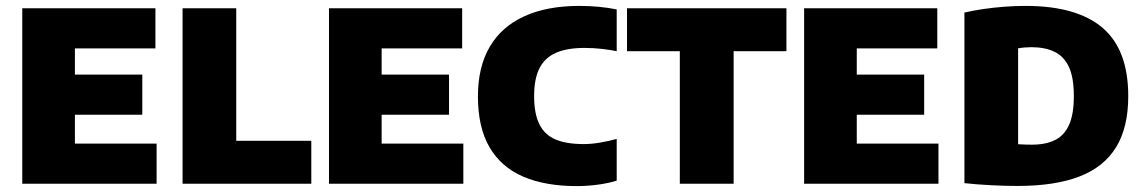

<svg xmlns="http://www.w3.org/2000/svg" viewBox="-20 -623 3878 651"><path d="M55.5 0V-595H507V-459H234V-136H511V0ZM172.5 -234V-370H462.5V-234Z M599 0V-595H781V-145.5H1035.5V0Z M1095.5 0V-595H1547V-459H1274V-136H1551V0ZM1212.5 -234V-370H1502.5V-234Z M1936 8Q1828.5 8 1753.8 -24.2Q1679 -56.5 1639.8 -123.8Q1600.5 -191 1600.5 -296Q1600.5 -396.5 1640.8 -464.8Q1681 -533 1758 -568Q1835 -603 1944.5 -603Q1977 -603 2009.8 -600Q2042.5 -597 2071 -591V-449.5Q2045.5 -454.5 2018.2 -457.5Q1991 -460.5 1961.5 -460.5Q1903 -460.5 1865.2 -444Q1827.5 -427.5 1809.2 -391.8Q1791 -356 1791 -297Q1791 -237.5 1808.8 -201.8Q1826.5 -166 1863.5 -150.2Q1900.5 -134.5 1959 -134.5Q1985 -134.5 2014.5 -139.5Q2044 -144.5 2071 -152V-10.5Q2044.5 -2 2008 3Q1971.5 8 1936 8Z M2285 0V-449.5H2106V-595H2646.5V-449.5H2467.5V0Z M2706.5 0V-595H3158V-459H2885V-136H3162V0ZM2823.5 -234V-370H3113.5V-234Z M3430.5 7.5Q3388 7.5 3340 5Q3292 2.5 3250 -2V-580.5Q3280.5 -587.5 3315 -592.5Q3349.5 -597.5 3385.5 -600.2Q3421.5 -603 3457 -603Q3631 -603 3718.2 -528.8Q3805.5 -454.5 3805.5 -297Q3805.5 -191 3764.2 -123.8Q3723 -56.5 3639.8 -24.5Q3556.5 7.5 3430.5 7.5ZM3479 -132.5Q3525 -132.5 3556.5 -147.8Q3588 -163 3604.5 -199Q3621 -235 3621 -297.5Q3621 -360.5 3604 -396.5Q3587 -432.5 3554.8 -447.8Q3522.5 -463 3477 -463Q3466 -463 3454 -462Q3442 -461 3432 -459V-134Q3446.5 -133 3458 -132.8Q3469.5 -132.5 3479 -132.5Z"/></svg>

Font: Encode Sans SC SemiCondensed ExtraBold
Style: Regular
Weight: 800
Width: 4
Designer: Multiple Designers
Foundry: Impallari Type
Version: Version 3.002